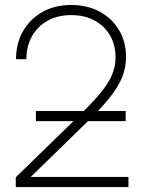

<svg xmlns="http://www.w3.org/2000/svg" viewBox="-20 -758 584 778"><path d="M43.9 0V-39.6L300.3 -289.1Q353.5 -340.8 386 -379.9Q418.5 -418.9 433.3 -453.4Q448.2 -487.8 448.2 -525.9Q448.2 -576.2 425.8 -614.7Q403.3 -653.3 363 -675Q322.8 -696.8 269 -696.8Q213.9 -696.8 173.1 -674.1Q132.3 -651.4 109.6 -611.1Q86.9 -570.8 86.9 -518.1H44.9Q44.9 -582 73.2 -631.6Q101.6 -681.2 151.9 -709.5Q202.1 -737.8 268.6 -737.8Q334 -737.8 384 -710.7Q434.1 -683.6 462.4 -636Q490.7 -588.4 490.7 -527.3Q490.7 -483.4 474.4 -443.8Q458 -404.3 423.1 -360.8Q388.2 -317.4 331.5 -262.2L105 -41.5V-41H500.5V0ZM125.5 -267.1V-308.1H489.3V-267.1Z"/></svg>

Font: Inter Display ExtraLight
Style: Regular
Weight: 200
Designer: Rasmus Andersson
Foundry: rsms
Version: Version 4.000;git-a52131595